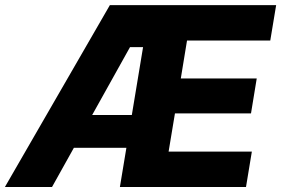

<svg xmlns="http://www.w3.org/2000/svg" viewBox="-45 -748 1125 768"><path d="M-25.4 0 394.5 -727.5H1059.6L1036.1 -585.9H703.1L678.2 -434.1H981.9L959 -294.4H654.8L629.4 -141.6H962.4L939 0H434.6L527.3 -559.6H475.1L163.1 0ZM173.3 -156.7 194.8 -288.1H573.7L552.2 -156.7Z"/></svg>

Font: Inter 17pt ExtraBold
Style: Italic
Weight: 800
Italic angle: -9.3988°
Version: Version 4.001;git-66647c0bb